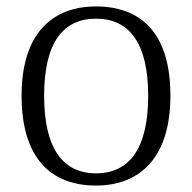

<svg xmlns="http://www.w3.org/2000/svg" viewBox="-20 -566 596 596"><path d="M278 10C411 10 509 -73 509 -269C509 -465 416 -546 278 -546C145 -546 47 -465 47 -269C47 -73 140 10 278 10ZM278 -28C176 -28 117 -104 117 -269C117 -434 176 -508 278 -508C380 -508 440 -434 440 -269C440 -104 381 -28 278 -28Z"/></svg>

Font: Noto Serif Light
Style: Regular
Weight: 300
Designer: Monotype Design Team
Foundry: Monotype Imaging Inc.
Version: Version 2.013